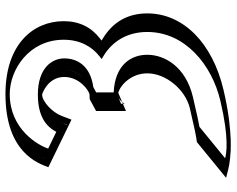

<svg xmlns="http://www.w3.org/2000/svg" viewBox="-98 -712 829 672"><g transform="rotate(-90 316.0 -375.5)"><path d="M216.8 -555.3 91 -616.5C91 -616.5 126.7 -770.4 323.1 -770.4C456.5 -770.4 553.4 -685.4 553.4 -566.4C553.4 -508.6 529.6 -464.4 491.4 -434.6C545.8 -401.5 580.6 -347.9 580.6 -274C580.6 -139.7 467 -39.9 320.5 -5.4C110.4 44.1 51.4 1.2 51.4 1.2L178.8 -103C178.8 -103 188.5 -102.7 291.1 -126.8C373.8 -146.3 420.8 -214.5 420.8 -274C420.8 -334.3 375.8 -376.8 319.7 -376.8C302.7 -376.8 289.1 -353 289.1 -353V-457.6L323.9 -476.3C366.4 -476.3 408.1 -513.7 408.1 -564.7C408.1 -609.7 366.4 -642 321.4 -642C233 -642 216.8 -555.3 216.8 -555.3ZM207.6 -576.5 109.2 -624.4C122.3 -659.2 170.3 -755.4 323.1 -755.4C450.1 -755.4 538.4 -675.9 538.4 -566.4C538.4 -513 516.9 -473.5 482.2 -446.5L465 -433.1L483.6 -421.8C534 -391.1 565.6 -342.8 565.6 -274C565.6 -149.3 459.8 -53.6 317.1 -20C181.4 11.9 110.5 4.2 80.7 -3.4L184.9 -88.6C195 -90.1 220.4 -94.8 294.5 -112.2C383.7 -133.2 435.8 -206.9 435.8 -274C435.8 -342.5 383.8 -391.8 319.7 -391.8C313.7 -391.8 308.3 -390 304.1 -388.2V-448.6L327.9 -461.4C377.4 -463.6 423.1 -506.9 423.1 -564.7C423.1 -620 372.7 -657 321.4 -657C248.2 -657 218 -603.7 207.6 -576.5ZM207.6 -576.5C218 -603.7 248.2 -657 321.4 -657C372.7 -657 423.1 -620 423.1 -564.7C423.1 -506.9 377.4 -463.6 327.9 -461.4L304.1 -448.6V-388.2C308.3 -390 313.7 -391.8 319.7 -391.8C383.8 -391.8 435.8 -342.5 435.8 -274C435.8 -206.9 383.7 -133.2 294.5 -112.2C220.4 -94.8 195 -90.1 184.9 -88.6L80.7 -3.4C110.5 4.2 181.4 11.9 317.1 -20C459.8 -53.6 565.6 -149.3 565.6 -274C565.6 -342.8 534 -391.1 483.6 -421.8L465 -433.1L482.2 -446.5C516.9 -473.5 538.4 -513 538.4 -566.4C538.4 -675.9 450.1 -755.4 323.1 -755.4C170.3 -755.4 122.3 -659.2 109.2 -624.4ZM221.6 -571.2C231.1 -596.1 257.1 -642 321.4 -642C366.5 -642 408.1 -609.7 408.1 -564.7C408.1 -512.8 367.6 -478.2 323.8 -476.2L289.1 -457.6V-365.6L309.9 -374.4C313.4 -375.9 316.8 -376.8 319.7 -376.8C375.7 -376.8 420.8 -334.3 420.8 -274C420.8 -214.5 373.8 -146.3 291.1 -126.8C212.3 -108.3 194.5 -105.2 178.6 -102.9L48.2 3.8L77.2 11.2C110.8 19.7 183.7 26.8 320.5 -5.4C467 -39.9 580.6 -139.7 580.6 -274C580.6 -348.1 545.6 -401.3 491.4 -434.6C530.6 -465.5 553.4 -508.8 553.4 -566.4C553.4 -685.3 456.5 -770.4 323.1 -770.4C162.4 -770.4 109.3 -667.4 95.2 -629.6L90.4 -616.8L215.7 -555.9ZM329.1 -391.6V-452.9L347.8 -462.9C421.6 -473.2 448.1 -518 448.1 -564.7C448.1 -607.9 414.2 -657 321.4 -657C228.5 -657 202.9 -613.4 191 -592.5L132.5 -620.9C143.3 -654.6 199.4 -755.4 323.1 -755.4C409.3 -755.4 513.4 -687.6 513.4 -566.4C513.4 -510.1 489.8 -467.9 455.3 -441.2L445.8 -433.8L457.3 -426.8C505.8 -397.2 540.6 -346.3 540.6 -274C540.6 -141.9 426.1 -47.9 299.3 -18.1C167.5 12.9 115.1 2.9 98.6 -1.5L208.5 -91.4C226.3 -94.6 253.9 -100.4 312.3 -114.1C419.2 -139.3 460.8 -213.4 460.8 -274C460.8 -333 423 -387.4 329.1 -391.6ZM67.3 -620.2 233.7 -539.3 247.1 -574.4C259.5 -606.6 297.2 -642 321.4 -642C325 -642 383.1 -621.8 383.1 -564.7C383.1 -511.5 336.4 -478.7 322.5 -476.3L305.3 -475.5L264.1 -453.3V-348.6L327.6 -375.6C355.2 -368.2 395.8 -329.9 395.8 -274C395.8 -208.1 338.3 -140.3 273.3 -124.9C199.9 -107.7 175.2 -103.3 170.3 -102.6L155.2 -100.4L30.2 1.8L58.1 9C104.7 20.9 195.3 26.4 338.3 -7.3C500.7 -45.5 605.6 -147.1 605.6 -274C605.6 -344.4 573.9 -395.4 517.6 -429.7L510.5 -434L518.2 -440C556.7 -469.9 578.4 -511.5 578.4 -566.4C578.4 -673.6 497.3 -770.4 323.1 -770.4C118.8 -770.4 80.6 -655.8 67.3 -620.2Z"/></g></svg>

Font: Hussar Outliner
Style: Regular
Weight: 700
Foundry: Cannot Into Space Fonts
Version: Version 0.92